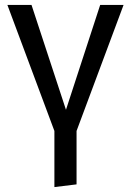

<svg xmlns="http://www.w3.org/2000/svg" viewBox="-20 -547 532 780"><path d="M291 -15V202L201 213V-15L10 -527H108L248 -101L387 -527H482Z"/></svg>

Font: FiraGO
Style: Regular
Weight: 400
Designer: bBox Type
Foundry: bBox Type GmbH
Version: Version 1.001;April 20, 2020;FontCreator 12.0.0.2555 64-bit